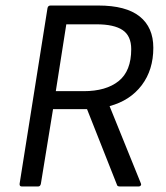

<svg xmlns="http://www.w3.org/2000/svg" viewBox="-20 -675 601 695"><path d="M59 0Q50 0 51 -10L152 -646Q154 -655 163 -655H336Q436 -655 485.5 -615.5Q535 -576 535 -502Q535 -422 493 -366.5Q451 -311 377 -291V-290L490 -11Q492 -7 489.5 -3.5Q487 0 482 0H414Q404 0 403 -7L295 -280H172L128 -10Q126 0 118 0ZM182 -345H283Q364 -345 409.5 -381.5Q455 -418 455 -497Q455 -545 424 -566Q393 -587 329 -587H220Z"/></svg>

Font: Sofia Sans Semi Condensed
Style: Italic
Weight: 400
Italic angle: -9°
Designer: Botio Nikoltchev, Ani Petrova
Foundry: lettersoup
Version: Version 4.101